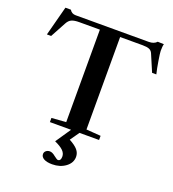

<svg xmlns="http://www.w3.org/2000/svg" viewBox="-161 -808 1051 1166"><g transform="rotate(20 364.5 -224.5)"><path d="M209.5 0V-26.9L302.7 -33.7V-631.3H168.9Q138.7 -631.3 121.1 -623.8Q103.5 -616.2 91.8 -594.2L37.6 -494.1H10.3L60.5 -685.1H95.7Q108.4 -663.1 134.3 -663.1H606.9Q640.6 -663.1 658.2 -682.6L698.2 -681.2Q693.8 -668.5 693.8 -636.7Q693.8 -624 701.7 -575Q709.5 -525.9 717.8 -493.2H690.4L643.6 -603Q636.7 -619.1 621.8 -625.2Q606.9 -631.3 579.1 -631.3H433.6V-33.7L527.3 -26.9V0H400.9L359.4 59.1Q397.5 79.6 414.3 99.4Q431.2 119.1 431.2 144.5Q431.2 183.6 395.5 210Q359.9 236.3 309.6 236.3Q274.9 236.3 255.6 225.6Q236.3 214.8 236.3 196.3Q236.3 183.6 246.3 175.3Q256.3 167 270.5 167Q287.1 167 306.6 183.6Q327.1 199.7 333 199.7Q352.1 199.7 352.1 171.4Q352.1 149.9 334.7 132.8Q317.4 115.7 279.3 98.6L346.2 0Z"/></g></svg>

Font: Elstob 14pt SemiBold
Style: Regular
Weight: 600
Designer: Peter S. Baker
Version: Version 1.015